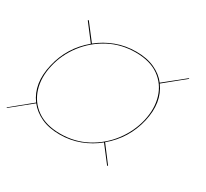

<svg xmlns="http://www.w3.org/2000/svg" viewBox="-183 -785 859 801"><g transform="rotate(30 246.5 -385.0)"><path d="M-77 -143 19 -221.5Q-29.5 -287 -6.5 -385Q16 -483 94 -548L34 -626.5L37.5 -629L97.5 -551Q134 -580.5 179.2 -597.5Q224.5 -614.5 276 -614.5Q327 -614.5 364.2 -597.5Q401.5 -580.5 424 -551L520.5 -628.5L522.5 -626.5L426 -548Q474 -483 451.5 -385Q428.5 -287 351 -222L410.5 -143.5L407.5 -141L347.5 -219Q311.5 -189.5 266.2 -172.2Q221 -155 170 -155Q118.5 -155 81.2 -172.2Q44 -189.5 21 -219L-76 -140.5ZM-2.5 -385Q-17 -323.5 -1.2 -272Q14.5 -220.5 58 -189.8Q101.5 -159 170.5 -159Q240 -159 297.5 -189.8Q355 -220.5 394 -272Q433 -323.5 447.5 -385Q461.5 -446.5 446 -497.8Q430.5 -549 387.5 -579.8Q344.5 -610.5 275 -610.5Q205.5 -610.5 147.8 -579.8Q90 -549 50.8 -497.8Q11.5 -446.5 -2.5 -385Z"/></g></svg>

Font: Bodoni* 48pt
Style: Bold Italic
Weight: 700
Italic angle: -13°
Version: Version 2.3